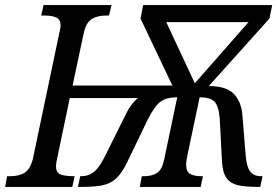

<svg xmlns="http://www.w3.org/2000/svg" viewBox="-39 -734 1095 754"><path d="M-11 -42H1Q37 -42 59 -56.5Q81 -71 91 -114L194 -605Q199 -625 199 -634Q199 -657 182.5 -665Q166 -673 135 -673H123L132 -714H399L389 -673H378Q342 -673 320 -658.5Q298 -644 289 -600L246 -398H638L513 -661L523 -714H1030L1019 -661L781 -396Q850 -396 879.5 -365Q909 -334 913 -281L926 -121Q930 -77 944 -59.5Q958 -42 986 -42H992L983 0H980Q925 0 896 -6.5Q867 -13 851.5 -33.5Q836 -54 833 -96L824 -268Q820 -317 803.5 -334.5Q787 -352 745 -352L695 -115Q692 -99 692 -87Q692 -60 707.5 -51Q723 -42 752 -42H758L749 0H510L518 -42H527Q559 -42 578.5 -55.5Q598 -69 606 -109L657 -352Q614 -352 590.5 -334Q567 -316 541 -264L460 -96Q439 -53 417 -33Q395 -13 364.5 -6.5Q334 0 278 0H267L276 -42H279Q309 -42 330.5 -59.5Q352 -77 374 -122L456 -287Q476 -328 503 -349H235L185 -110Q181 -94 181 -81Q181 -57 197.5 -49.5Q214 -42 254 -42L245 0H-19ZM937 -647H614L726 -407Z"/></svg>

Font: Noto Serif Narrow
Style: Italic
Weight: 400
Width: 4
Italic angle: -12°
Designer: Monotype Design Team
Foundry: Monotype Imaging Inc.
Version: Version 1.001